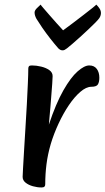

<svg xmlns="http://www.w3.org/2000/svg" viewBox="-20 -812 464 845"><path d="M162.7 13Q144.1 13 125 7.7Q105.8 2.4 92.7 -8Q79.6 -18.3 79.6 -33.8Q79.6 -41.9 81.5 -73.3Q83.3 -104.7 86 -150.8Q88.7 -197 92 -249.2Q95.4 -301.4 98.1 -352.3Q100.8 -403.2 102.6 -444.8Q104.5 -486.4 104.5 -510.1Q104.5 -517.2 107.6 -520.6Q110.8 -524 120.2 -524Q140.4 -524 161.5 -518.8Q182.6 -513.7 197.1 -503.4Q211.6 -493 211.6 -477.2Q211.6 -466.3 209.9 -444.2Q208.2 -422.1 206.1 -394.7Q204.1 -367.4 201.8 -340.2Q199.4 -313 197.6 -292.4Q195.7 -271.8 195.1 -263.5Q226.1 -356.7 258.8 -414.1Q291.5 -471.5 321.4 -497.7Q351.3 -524 372.8 -524Q394.6 -524 405.9 -508.8Q417.2 -493.6 417.2 -470Q417.2 -451.9 411.2 -441Q405.1 -430.1 382.2 -430.1Q359.4 -430.1 333.6 -407.8Q307.7 -385.6 283.1 -349.2Q258.5 -312.8 237.7 -268Q216.8 -223.1 203.3 -178Q190 -132.3 184.6 -89.1Q179.1 -45.8 179.1 -0.9Q179.1 6.2 175.4 9.6Q171.7 13 162.7 13ZM255.1 -590.5Q250.6 -590.5 246.4 -592.3Q242.1 -594.1 236.6 -599.3Q220.1 -618.1 201 -642.5Q181.9 -666.9 165.7 -690.5Q149.5 -714.2 140.7 -728.8Q137 -735.1 134.6 -742.5Q132.2 -749.9 132.2 -756.9Q132.2 -765.5 141.6 -775.3Q151 -785.1 158.8 -791.7Q160.3 -788.7 171.4 -775.9Q182.6 -763.1 198.1 -745.1Q213.6 -727.1 229.6 -709.4Q245.6 -691.8 257.7 -678.5Q276.9 -692.4 300.5 -710.3Q324.2 -728.2 346.8 -745.7Q369.5 -763.1 385.3 -775.8Q401.1 -788.4 403.9 -791.7Q411.5 -784.4 417.8 -774.9Q424.2 -765.3 424.2 -754.6Q424.2 -749.4 422.5 -743.7Q420.9 -738 417 -732.2Q413 -726.2 399.9 -712.7Q386.8 -699.2 368.8 -682.5Q350.8 -665.7 332.2 -648.7Q313.6 -631.7 298.1 -618.6Q282.6 -605.5 274.8 -599.3Q268 -594.1 264.1 -592.3Q260.3 -590.5 255.1 -590.5Z"/></svg>

Font: Briem Hand Thin
Style: Regular
Weight: 100
Designer: Gunnlaugur SE Briem, Eben Sorkin
Foundry: Sorkin Type Co.
Version: Version 1.003